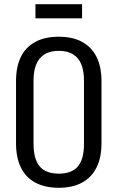

<svg xmlns="http://www.w3.org/2000/svg" viewBox="-20 -882 557 910"><path d="M258 8Q193 8 147.5 -16.5Q102 -41 79 -88Q56 -135 56 -203V-497Q56 -566 79 -612.5Q102 -659 147.5 -683.5Q193 -708 258 -708Q324 -708 369 -683.5Q414 -659 437.5 -612.5Q461 -566 461 -497V-203Q461 -135 437.5 -88Q414 -41 369 -16.5Q324 8 258 8ZM259 -59Q320 -59 349 -93Q378 -127 378 -200V-500Q378 -571 348 -606Q318 -641 259 -641Q199 -641 169 -605.5Q139 -570 139 -500V-200Q139 -128 168 -93.5Q197 -59 259 -59ZM369 -862V-795H148V-862Z"/></svg>

Font: Pathway Extreme Condensed
Style: Regular
Weight: 400
Width: 3
Version: Version 1.001;gftools[0.9.26]